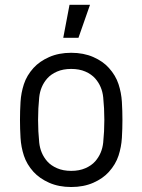

<svg xmlns="http://www.w3.org/2000/svg" viewBox="-20 -750 577 778"><path d="M268.6 -536.1Q318.8 -536.1 358.2 -518.8Q397.5 -501.5 421.4 -474.6Q448.7 -444.3 460.2 -409.2Q471.7 -374 473.9 -337.2Q476.1 -300.3 476.1 -264.2Q476.1 -228.5 473.9 -191.4Q471.7 -154.3 460.2 -119.1Q448.7 -84 421.4 -53.7Q397.5 -26.9 358.2 -9.5Q318.8 7.8 268.6 7.8Q218.3 7.8 179.2 -9.5Q140.1 -26.9 115.7 -53.7Q88.4 -84 76.9 -119.1Q65.4 -154.3 63.2 -191.4Q61 -228.5 61 -264.2Q61 -300.3 63.2 -337.2Q65.4 -374 76.9 -409.2Q88.4 -444.3 115.7 -474.6Q140.1 -501.5 179.2 -518.8Q218.3 -536.1 268.6 -536.1ZM268.6 -470.7Q235.8 -470.7 211.2 -460Q186.5 -449.2 171.4 -432.1Q143.6 -400.4 138.9 -355.7Q134.3 -311 134.3 -264.2Q134.3 -217.3 138.9 -172.6Q143.6 -127.9 171.4 -96.2Q186.5 -79.1 211.2 -68.4Q235.8 -57.6 268.6 -57.6Q301.3 -57.6 325.9 -68.4Q350.6 -79.1 365.7 -96.2Q393.6 -127.9 398.2 -172.6Q402.8 -217.3 402.8 -264.2Q402.8 -311 398.2 -355.7Q393.6 -400.4 365.7 -432.1Q350.6 -449.2 325.9 -460Q301.3 -470.7 268.6 -470.7ZM344.7 -730.5 297.9 -596.7H236.3L261.7 -730.5Z"/></svg>

Font: Gidole
Style: Regular
Weight: 400
Version: Version 2.100; ttfautohint (v1.8.4.7-5d5b)